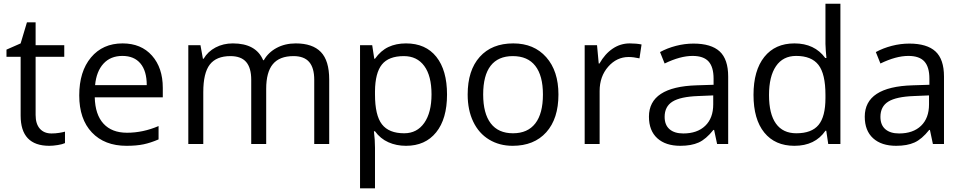

<svg xmlns="http://www.w3.org/2000/svg" viewBox="-20 -780 5214 1040"><path d="M258.8 -57.1Q280.3 -57.1 300.3 -60.3Q320.3 -63.5 332 -66.9V-4.9Q318.8 1.5 293.2 5.6Q267.6 9.8 247.1 9.8Q91.8 9.8 91.8 -153.8V-472.2H15.1V-511.2L91.8 -544.9L126 -659.2H172.9V-535.2H328.1V-472.2H172.9V-157.2Q172.9 -108.9 195.8 -83Q218.8 -57.1 258.8 -57.1Z M665 9.8Q546.4 9.8 477.8 -62.5Q409.2 -134.8 409.2 -263.2Q409.2 -392.6 472.9 -468.8Q536.6 -544.9 644 -544.9Q744.6 -544.9 803.2 -478.8Q861.8 -412.6 861.8 -304.2V-252.9H493.2Q495.6 -158.7 540.8 -109.9Q585.9 -61 668 -61Q754.4 -61 838.9 -97.2V-24.9Q795.9 -6.3 757.6 1.7Q719.2 9.8 665 9.8ZM643.1 -477.1Q578.6 -477.1 540.3 -435.1Q502 -393.1 495.1 -318.8H774.9Q774.9 -395.5 740.7 -436.3Q706.5 -477.1 643.1 -477.1Z M1682.1 0V-348.1Q1682.1 -412.1 1654.8 -444.1Q1627.4 -476.1 1569.8 -476.1Q1494.1 -476.1 1458 -432.6Q1421.9 -389.2 1421.9 -298.8V0H1340.8V-348.1Q1340.8 -412.1 1313.5 -444.1Q1286.1 -476.1 1228 -476.1Q1151.9 -476.1 1116.5 -430.4Q1081.1 -384.8 1081.1 -280.8V0H1000V-535.2H1065.9L1079.1 -461.9H1083Q1106 -501 1147.7 -522.9Q1189.5 -544.9 1241.2 -544.9Q1366.7 -544.9 1405.3 -454.1H1409.2Q1433.1 -496.1 1478.5 -520.5Q1523.9 -544.9 1582 -544.9Q1672.9 -544.9 1718 -498.3Q1763.2 -451.7 1763.2 -349.1V0Z M2179.2 9.8Q2127 9.8 2083.7 -9.5Q2040.5 -28.8 2011.2 -68.8H2005.4Q2011.2 -22 2011.2 20V240.2H1930.2V-535.2H1996.1L2007.3 -461.9H2011.2Q2042.5 -505.9 2084 -525.4Q2125.5 -544.9 2179.2 -544.9Q2285.6 -544.9 2343.5 -472.2Q2401.4 -399.4 2401.4 -268.1Q2401.4 -136.2 2342.5 -63.2Q2283.7 9.8 2179.2 9.8ZM2167.5 -476.1Q2085.4 -476.1 2048.8 -430.7Q2012.2 -385.3 2011.2 -286.1V-268.1Q2011.2 -155.3 2048.8 -106.7Q2086.4 -58.1 2169.4 -58.1Q2238.8 -58.1 2278.1 -114.3Q2317.4 -170.4 2317.4 -269Q2317.4 -369.1 2278.1 -422.6Q2238.8 -476.1 2167.5 -476.1Z M3004.9 -268.1Q3004.9 -137.2 2939 -63.7Q2873 9.8 2756.8 9.8Q2685.1 9.8 2629.4 -23.9Q2573.7 -57.6 2543.5 -120.6Q2513.2 -183.6 2513.2 -268.1Q2513.2 -398.9 2578.6 -471.9Q2644 -544.9 2760.3 -544.9Q2872.6 -544.9 2938.7 -470.2Q3004.9 -395.5 3004.9 -268.1ZM2597.2 -268.1Q2597.2 -165.5 2638.2 -111.8Q2679.2 -58.1 2758.8 -58.1Q2838.4 -58.1 2879.6 -111.6Q2920.9 -165 2920.9 -268.1Q2920.9 -370.1 2879.6 -423.1Q2838.4 -476.1 2757.8 -476.1Q2678.2 -476.1 2637.7 -423.8Q2597.2 -371.6 2597.2 -268.1Z M3391.1 -544.9Q3426.8 -544.9 3455.1 -539.1L3443.8 -463.9Q3410.6 -471.2 3385.3 -471.2Q3320.3 -471.2 3274.2 -418.5Q3228 -365.7 3228 -287.1V0H3147V-535.2H3213.9L3223.1 -436H3227.1Q3256.8 -488.3 3298.8 -516.6Q3340.8 -544.9 3391.1 -544.9Z M3864.3 0 3848.1 -76.2H3844.2Q3804.2 -25.9 3764.4 -8.1Q3724.6 9.8 3665 9.8Q3585.4 9.8 3540.3 -31.2Q3495.1 -72.3 3495.1 -147.9Q3495.1 -310.1 3754.4 -317.9L3845.2 -320.8V-354Q3845.2 -417 3818.1 -447Q3791 -477.1 3731.4 -477.1Q3664.6 -477.1 3580.1 -436L3555.2 -498Q3594.7 -519.5 3641.8 -531.7Q3689 -543.9 3736.3 -543.9Q3832 -543.9 3878.2 -501.5Q3924.3 -459 3924.3 -365.2V0ZM3681.2 -57.1Q3756.8 -57.1 3800 -98.6Q3843.3 -140.1 3843.3 -214.8V-263.2L3762.2 -259.8Q3665.5 -256.3 3622.8 -229.7Q3580.1 -203.1 3580.1 -147Q3580.1 -103 3606.7 -80.1Q3633.3 -57.1 3681.2 -57.1Z M4455.6 -71.8H4451.2Q4395 9.8 4283.2 9.8Q4178.2 9.8 4119.9 -62Q4061.5 -133.8 4061.5 -266.1Q4061.5 -398.4 4120.1 -471.7Q4178.7 -544.9 4283.2 -544.9Q4392.1 -544.9 4450.2 -465.8H4456.5L4453.1 -504.4L4451.2 -542V-759.8H4532.2V0H4466.3ZM4293.5 -58.1Q4376.5 -58.1 4413.8 -103.3Q4451.2 -148.4 4451.2 -249V-266.1Q4451.2 -379.9 4413.3 -428.5Q4375.5 -477.1 4292.5 -477.1Q4221.2 -477.1 4183.3 -421.6Q4145.5 -366.2 4145.5 -265.1Q4145.5 -162.6 4183.1 -110.4Q4220.7 -58.1 4293.5 -58.1Z M5033.2 0 5017.1 -76.2H5013.2Q4973.1 -25.9 4933.3 -8.1Q4893.6 9.8 4834 9.8Q4754.4 9.8 4709.2 -31.2Q4664.1 -72.3 4664.1 -147.9Q4664.1 -310.1 4923.3 -317.9L5014.2 -320.8V-354Q5014.2 -417 4987.1 -447Q4960 -477.1 4900.4 -477.1Q4833.5 -477.1 4749 -436L4724.1 -498Q4763.7 -519.5 4810.8 -531.7Q4857.9 -543.9 4905.3 -543.9Q5001 -543.9 5047.1 -501.5Q5093.3 -459 5093.3 -365.2V0ZM4850.1 -57.1Q4925.8 -57.1 4969 -98.6Q5012.2 -140.1 5012.2 -214.8V-263.2L4931.2 -259.8Q4834.5 -256.3 4791.7 -229.7Q4749 -203.1 4749 -147Q4749 -103 4775.6 -80.1Q4802.2 -57.1 4850.1 -57.1Z"/></svg>

Font: f04293028
Style: Regular
Weight: 400
Foundry: Ascender Corporation
Version: Version 1.10